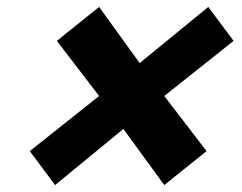

<svg xmlns="http://www.w3.org/2000/svg" viewBox="-20 -682 698 554"><path d="M576 -246 454 -148 336 -310 139 -148 66 -246 266 -405 144 -564 266 -662 383 -500 581 -662 654 -564 454 -405Z"/></svg>

Font: TypoPRO Sinkin Sans
Style: 700 Bold Italic
Weight: 700
Italic angle: -112°
Designer: Keith Bates
Foundry: K-Type
Version: Sinkin Sans (version 1.0)  by Keith Bates   •   © 2014   www